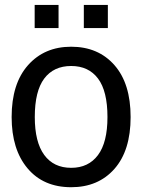

<svg xmlns="http://www.w3.org/2000/svg" viewBox="-20 -752 583 787"><path d="M515.4 -272.3Q515.4 -134.9 449 -59.7Q382.6 15.4 271.8 15.4Q157.9 15.4 92.8 -62.1Q27.7 -139.5 27.7 -272.3Q27.7 -409.2 94.9 -484.9Q162.1 -560.5 271.8 -560.5Q382.6 -560.5 449 -485.1Q515.4 -409.7 515.4 -272.3ZM420.5 -272.3Q420.5 -378.5 381.8 -430Q343.1 -481.5 271.8 -481.5Q200 -481.5 161.3 -430Q122.6 -378.5 122.6 -272.3Q122.6 -169.7 161.3 -116.9Q200 -64.1 271.8 -64.1Q342.6 -64.1 381.5 -116.2Q420.5 -168.2 420.5 -272.3ZM422.1 -636.9H323.6V-731.8H422.1ZM220 -636.9H122.1V-731.8H220Z"/></svg>

Font: Myanmar Handwriting
Style: Regular
Weight: 400
Designer: Khon Soe Zaw Thu
Foundry: PaOh Unicode khonsoezawthu@gmail.com and @hotmail.com
Version: Version 1.30 November 9, 2016